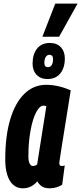

<svg xmlns="http://www.w3.org/2000/svg" viewBox="-20 -1016 443 1046"><path d="M250.8 10Q234.4 10 221.8 5.9Q209.2 1.9 200 -6.6Q190.8 -15.1 183.2 -28.1Q172.7 -15.8 160.6 -7.3Q148.4 1.2 134.6 5.6Q120.7 10 104.2 10Q74.3 10 52.8 -8.5Q31.2 -26.9 19.9 -62.2Q8.6 -97.5 8.6 -146.9Q8.6 -277.2 36.4 -368Q64.2 -458.8 114.2 -506.4Q164.2 -554 231.2 -554Q250.1 -554 268 -551.6Q285.8 -549.2 303 -545.1Q320.1 -541 335.6 -535.6Q351 -530.1 365.4 -524Q347.6 -412.9 336.1 -340.9Q324.5 -268.9 317.8 -226.8Q311 -184.6 308.1 -164.2Q305.1 -143.8 304.1 -137.3Q303.1 -130.7 303.1 -128.7Q303.1 -120.2 306 -116Q308.9 -111.7 317.1 -111.7Q320.9 -111.7 324.8 -112.3Q328.6 -112.9 332.7 -114.8L318.8 -9.8Q307 -1.6 288.6 4.2Q270.2 10 250.8 10ZM182.3 -119.7 232.4 -437Q228.9 -439.2 225.3 -439.8Q221.6 -440.4 216.9 -440.4Q195.6 -440.4 176.7 -403.9Q157.8 -367.4 146.3 -304.7Q134.7 -242 134.7 -164.3Q134.7 -138.1 141.5 -124.9Q148.3 -111.6 159.2 -111.6Q163.6 -111.6 167.7 -112.7Q171.7 -113.8 175.6 -115.5Q179.5 -117.2 182.3 -119.7ZM238.4 -585.4Q201.2 -585.4 179.4 -608.5Q157.5 -631.6 157.5 -669.4Q157.5 -720.6 182 -751.3Q206.4 -782 252.3 -782Q289.8 -782 311.5 -758.8Q333.2 -735.5 333.2 -697.1Q333.2 -646.9 308.6 -616.2Q284 -585.4 238.4 -585.4ZM241.4 -650Q254.5 -650 261.8 -661.8Q269 -673.6 269 -693.7Q269 -717.4 249.3 -717.4Q236.6 -717.4 229.2 -705.5Q221.7 -693.5 221.7 -673.1Q221.7 -650 241.4 -650ZM210.8 -815.7 281.1 -996.2H402.5L302 -815.7Z"/></svg>

Font: Georama
Style: Italic
Weight: 400
Width: 2
Italic angle: -9°
Designer: Jean-Baptiste Levee
Foundry: Production Type
Version: Version 1.000